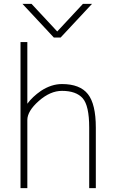

<svg xmlns="http://www.w3.org/2000/svg" viewBox="-20 -969 583 991"><path d="M95.7 -949.2H142.6L275.4 -806.6L408.2 -949.2H455.1L293 -775.4H257.8ZM121.1 -433.6Q147.5 -469.7 191.4 -500Q245.1 -535.2 299.8 -535.2Q392.6 -535.2 433.6 -483.4Q474.6 -431.6 474.6 -310.5V2H440.4V-310.5Q440.4 -423.8 406.7 -461.9Q373 -500 299.8 -500Q239.3 -500 180.2 -447.8Q121.1 -395.5 121.1 -349.6V2H85.9V-752H121.1Z"/></svg>

Font: Gen Shin Gothic ExtraLight
Style: Regular
Weight: 100
Designer: [Source Han Sans]
Ryoko NISHIZUKA  (kana & ideographs); Paul D. Hunt (Latin, Greek & Cyrillic); Wenlong ZHANG  (bopomofo
Version: Version 1.002.20150607